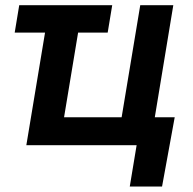

<svg xmlns="http://www.w3.org/2000/svg" viewBox="-20 -549 728 726"><path d="M404.3 -529.3 387.2 -425.8H35.6L52.7 -529.3ZM79.6 0 167.5 -529.3H292.5L222.2 -105.5H439.9L510.3 -529.3H635.3L547.9 0ZM470.7 156.2 496.6 0H456.5L473.6 -105.5H640.6L592.8 156.2Z"/></svg>

Font: Inter 24pt SemiBold
Style: Italic
Weight: 600
Italic angle: -9.3988°
Designer: Rasmus Andersson
Foundry: rsms
Version: Version 4.001;git-66647c0bb